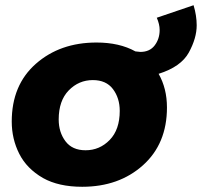

<svg xmlns="http://www.w3.org/2000/svg" viewBox="-20 -710 774 736"><path d="M295 6Q205 6 145 -27.5Q82.5 -63.5 53.8 -120.5Q25 -177.5 25 -244Q25 -384 117.5 -465.5Q210 -547 350 -547Q438 -547 499 -513L518 -511Q554 -511 573 -536Q592 -561 592 -595Q592 -617 581 -642L722 -690Q734 -650 734 -613Q734 -564 704 -509Q674 -454 588 -427Q620 -371 620 -298Q620 -159 528 -76.5Q436 6 295 6ZM308 -134Q362 -134 400.5 -173.5Q439 -213 439 -285Q439 -334 413 -368.5Q387 -403 336 -403Q282 -403 243.5 -363.5Q205 -324 205 -252Q205 -203 231 -168.5Q257 -134 308 -134Z"/></svg>

Font: Argentum Novus
Style: Bold Italic
Weight: 700
Designer: Julieta Ulanovsky (font) & Cristiano Sobral (main changes)
Foundry: Julieta Ulanovsky (font) & Cristiano Sobral (main changes)
Version: Version 3.00;November 27, 2020;FontCreator 13.0.0.2655 64-bi